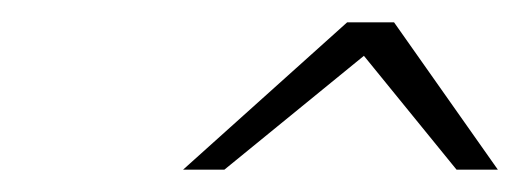

<svg xmlns="http://www.w3.org/2000/svg" viewBox="-20 -683 466 172"><path d="M144 -531 291 -663H333L426 -531H389L306 -633L181 -531Z"/></svg>

Font: Exo Thin Light
Style: Italic
Weight: 300
Italic angle: -9°
Version: Version 2.000